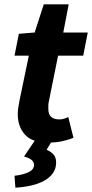

<svg xmlns="http://www.w3.org/2000/svg" viewBox="-20 -646 425 886"><path d="M113 -389H47L67 -490L140 -496L182 -626H297L272 -496H385L364 -389H248L205 -176Q203 -167 203 -159Q203 -151 203 -143Q203 -95 254 -95Q265 -95 275 -98Q285 -101 295 -106L319 -10Q299 -2 270 5Q241 12 203 12Q128 12 95 -25Q62 -62 62 -119Q62 -135 64.5 -150.5Q67 -166 70 -182ZM145 -4H225L195 45Q214 53 226.5 66.5Q239 80 239 104Q239 133 223.5 154Q208 175 182 189Q156 203 122 210.5Q88 218 51 220L47 165Q85 161 111 149Q137 137 137 115Q137 103 127.5 93.5Q118 84 91 76Z"/></svg>

Font: mr_Source Sans Pro
Style: Bold Italic
Weight: 700
Italic angle: -11°
Designer: Paul D. Hunt
Foundry: Adobe Systems Incorporated
Version: Version 1.036;July 10, 2024;FontCreator 11.5.0.2430 64-bit